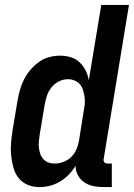

<svg xmlns="http://www.w3.org/2000/svg" viewBox="-20 -755 546 783"><path d="M141 8Q115 8 92.5 -1.5Q70 -11 55.5 -29.5Q41 -48 34.5 -72Q28 -96 25.5 -120.5Q23 -145 25 -171Q27 -197 31 -222L51 -342Q55 -365 61 -387Q67 -409 77.5 -430Q88 -451 103.5 -469.5Q119 -488 138.5 -502Q158 -516 180.5 -522Q203 -528 225 -528Q248 -528 269 -521.5Q290 -515 305 -500.5Q320 -486 329.5 -467Q339 -448 342 -427L393 -735H506L403 -108Q402 -104 402.5 -100Q403 -96 405.5 -93Q408 -90 411.5 -89Q415 -88 419 -88H436V8H403Q382 8 361.5 4Q341 0 324.5 -11Q308 -22 298 -40Q288 -58 288 -79Q277 -60 260.5 -43Q244 -26 224.5 -14.5Q205 -3 183.5 2.5Q162 8 141 8ZM202 -88Q220 -88 238 -94.5Q256 -101 270 -114.5Q284 -128 291.5 -145.5Q299 -163 302 -180L321 -300Q324 -315 325.5 -330Q327 -345 325 -359Q323 -373 319 -386.5Q315 -400 306.5 -410.5Q298 -421 284.5 -426.5Q271 -432 257 -432Q238 -432 220 -423Q202 -414 189.5 -398Q177 -382 171 -363.5Q165 -345 162 -327L142 -207Q140 -193 138.5 -179.5Q137 -166 138.5 -153Q140 -140 144 -128Q148 -116 156.5 -106.5Q165 -97 177 -92.5Q189 -88 202 -88Z"/></svg>

Font: Iosevka Web
Style: Bold Italic
Weight: 700
Italic angle: -9°
Monospace: yes
Designer: Belleve Invis
Foundry: Belleve Invis
Version: Version 28.0.3; ttfautohint (v1.8.3)